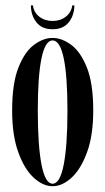

<svg xmlns="http://www.w3.org/2000/svg" viewBox="-20 -664 382 696"><path d="M170.5 11Q135.5 11 101.8 -20.2Q68 -51.5 46 -112.8Q24 -174 24 -263.5Q24 -361.5 46.8 -419Q69.5 -476.5 103.2 -501.5Q137 -526.5 170.5 -526.5Q204 -526.5 238 -501.5Q272 -476.5 295 -419Q318 -361.5 318 -263.5Q318 -174 295.8 -112.8Q273.5 -51.5 239.8 -20.2Q206 11 170.5 11ZM170.5 2Q197.5 2 211 -67.2Q224.5 -136.5 224.5 -263.5Q224.5 -388 211 -452.8Q197.5 -517.5 170.5 -517.5Q144 -517.5 130.5 -452.8Q117 -388 117 -263.5Q117 -136.5 130.5 -67.2Q144 2 170.5 2ZM170.5 -558Q131.5 -558 111.8 -583.5Q92 -609 92 -644.5H99.5Q102.5 -619 122.5 -603.5Q142.5 -588 170.5 -588Q198.5 -588 218.5 -603.5Q238.5 -619 242 -644.5H249.5Q249.5 -609 229.5 -583.5Q209.5 -558 170.5 -558Z"/></svg>

Font: Imbue 100pt Medium
Style: Regular
Weight: 500
Designer: Tyler Finck
Foundry: Etcetera Type Company
Version: Version 1.102; ttfautohint (v1.8.3)